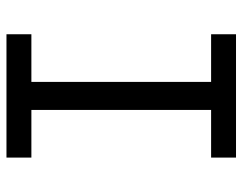

<svg xmlns="http://www.w3.org/2000/svg" viewBox="-99 -661 760 602"><g transform="rotate(-90 281.0 -360.0)"><path d="M87.9 0V-78.1H237.3V-641.6H87.9V-719.7H474.6V-641.6H325.2V-78.1H474.6V0Z"/></g></svg>

Font: Reddit Mono
Style: Regular
Weight: 400
Monospace: yes
Designer: Stephen Hutchings
Foundry: Reddit
Version: Version 1.014; ttfautohint (v1.8.4.7-5d5b)